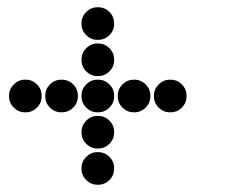

<svg xmlns="http://www.w3.org/2000/svg" viewBox="-20 -615 640 530"><path d="M249 -595Q231 -595 218 -582Q205 -569 205 -551V-549Q205 -531 218 -518Q231 -505 249 -505H251Q269 -505 282 -518Q295 -531 295 -549V-551Q295 -569 282 -582Q269 -595 251 -595ZM249 -495Q231 -495 218 -482Q205 -469 205 -451V-449Q205 -431 218 -418Q231 -405 249 -405H251Q269 -405 282 -418Q295 -431 295 -449V-451Q295 -469 282 -482Q269 -495 251 -495ZM49 -395Q31 -395 18 -382Q5 -369 5 -351V-349Q5 -331 18 -318Q31 -305 49 -305H51Q69 -305 82 -318Q95 -331 95 -349V-351Q95 -369 82 -382Q69 -395 51 -395ZM149 -395Q131 -395 118 -382Q105 -369 105 -351V-349Q105 -331 118 -318Q131 -305 149 -305H151Q169 -305 182 -318Q195 -331 195 -349V-351Q195 -369 182 -382Q169 -395 151 -395ZM249 -395Q231 -395 218 -382Q205 -369 205 -351V-349Q205 -331 218 -318Q231 -305 249 -305H251Q269 -305 282 -318Q295 -331 295 -349V-351Q295 -369 282 -382Q269 -395 251 -395ZM349 -395Q331 -395 318 -382Q305 -369 305 -351V-349Q305 -331 318 -318Q331 -305 349 -305H351Q369 -305 382 -318Q395 -331 395 -349V-351Q395 -369 382 -382Q369 -395 351 -395ZM449 -395Q431 -395 418 -382Q405 -369 405 -351V-349Q405 -331 418 -318Q431 -305 449 -305H451Q469 -305 482 -318Q495 -331 495 -349V-351Q495 -369 482 -382Q469 -395 451 -395ZM249 -295Q231 -295 218 -282Q205 -269 205 -251V-249Q205 -231 218 -218Q231 -205 249 -205H251Q269 -205 282 -218Q295 -231 295 -249V-251Q295 -269 282 -282Q269 -295 251 -295ZM249 -195Q231 -195 218 -182Q205 -169 205 -151V-149Q205 -131 218 -118Q231 -105 249 -105H251Q269 -105 282 -118Q295 -131 295 -149V-151Q295 -169 282 -182Q269 -195 251 -195Z"/></svg>

Font: Doto Rounded Black
Style: Regular
Weight: 900
Monospace: yes
Version: Version 1.000